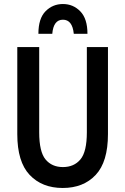

<svg xmlns="http://www.w3.org/2000/svg" viewBox="-20 -924 624 955"><path d="M66 -257V-690H175V-266Q175 -169 206.5 -131Q238 -93 293 -93Q348 -93 380 -131Q412 -169 412 -266V-690H517V-257Q517 -119 456 -54Q395 11 292 11Q189 11 127.5 -54Q66 -119 66 -257ZM415 -756H347Q340 -826 293 -826Q246 -826 240 -756H171Q171 -832 206.5 -868Q242 -904 293 -904Q344 -904 379.5 -867.5Q415 -831 415 -756Z"/></svg>

Font: Radio Canada Condensed Medium
Style: Regular
Weight: 500
Width: 3
Designer: Charles Daoud, Etienne Aubert Bonn, Alexandre Saumier Demers, Jacques Le Bailly
Foundry: Radio-Canada
Version: Version 2.104; ttfautohint (v1.8.4.7-5d5b);gftools[0.9.28.de